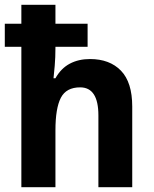

<svg xmlns="http://www.w3.org/2000/svg" viewBox="-20 -780 640 800"><path d="M211 -760V-681H345V-585H211V-581Q211 -541 208 -506Q205 -471 203 -454H211Q234 -495 270.5 -514.5Q307 -534 355 -534Q437 -534 484 -485.5Q531 -437 531 -336V0H390V-299Q390 -416 314 -416Q256 -416 233.5 -372.5Q211 -329 211 -237V0H69V-585H0V-681H69V-760Z"/></svg>

Font: Noto Sans Sinhala SemiCondensed
Style: Bold
Weight: 700
Width: 4
Designer: Jelle Bosma - Monotype Design Team
Foundry: Monotype Imaging Inc.
Version: Version 2.006; ttfautohint (v1.8.4.7-5d5b)